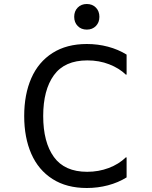

<svg xmlns="http://www.w3.org/2000/svg" viewBox="-20 -928 760 960"><path d="M101 -348Q101 -456 136.5 -537Q172 -618 242.5 -663Q313 -708 414 -708Q469 -708 520 -694.5Q571 -681 613 -655V-555H609Q576 -587 526 -606.5Q476 -626 417 -626Q303 -626 249.5 -552Q196 -478 196 -348Q196 -217 249.5 -143Q303 -69 416 -69Q473 -69 523.5 -88Q574 -107 609 -141H613V-41Q571 -15 520 -1.5Q469 12 414 12Q313 12 242.5 -33Q172 -78 136.5 -159Q101 -240 101 -348ZM351 -844Q351 -872 368.5 -890Q386 -908 414 -908Q442 -908 459.5 -890Q477 -872 477 -844Q477 -816 459.5 -798Q442 -780 414 -780Q386 -780 368.5 -798Q351 -816 351 -844Z"/></svg>

Font: AmikoRegular
Style: Regular
Weight: 400
Designer: Pablo Impallari, Rodrigo Fuenzalida, Andres Torresi
Foundry: Impallari Type
Version: Version 1.000; ttfautohint (v1.3)